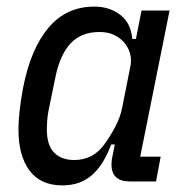

<svg xmlns="http://www.w3.org/2000/svg" viewBox="-20 -550 567 582"><path d="M374 0Q318 0 318 -51Q318 -59 319 -66.5Q320 -74 322 -82L328 -112H317Q294 -50 258.5 -19Q223 12 169 12Q103 12 69.5 -33Q36 -78 36 -157Q36 -185 40 -219Q44 -253 50 -284Q73 -402 127 -466Q181 -530 266 -530Q312 -530 344.5 -505Q377 -480 381 -432H392L409 -518H494L405 -75H467L453 0ZM205 -65Q262 -65 296 -112Q315 -138 330 -167Q345 -196 350 -222L376 -353Q379 -371 374 -388.5Q369 -406 357 -420.5Q345 -435 326 -444Q307 -453 282 -453Q227 -453 195 -419.5Q163 -386 149 -321L127 -214Q124 -199 123 -184Q122 -169 122 -158Q122 -110 144 -87.5Q166 -65 205 -65Z"/></svg>

Font: IBM Plex Sans Cond Text
Style: Italic
Weight: 450
Width: 3
Italic angle: -11°
Designer: Mike Abbink, Paul van der Laan, Pieter van Rosmalen
Foundry: Bold Monday
Version: Version 1.3